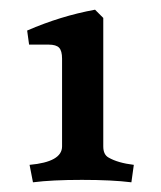

<svg xmlns="http://www.w3.org/2000/svg" viewBox="-20 -686 333 396"><path d="M41 -346Q108 -352 108 -384V-565Q108 -581 102 -587.5Q96 -594 80 -594H40L36 -623Q105 -653 176 -666L193 -649V-384Q193 -367 204 -361Q223 -350 256 -346L251 -310Q211 -315 149 -315Q87 -315 48 -310Z"/></svg>

Font: Buenard
Style: Bold
Weight: 700
Foundry: FontFuror
Version: Version 1.002 2011